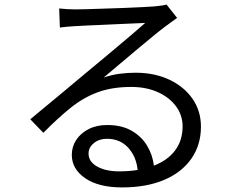

<svg xmlns="http://www.w3.org/2000/svg" viewBox="-20 -774 1040 837"><path d="M366 -105Q366 -69 403.5 -48Q441 -27 499 -27Q543 -27 580 -33Q574 -92 538.5 -130.5Q503 -169 446 -169Q412 -169 389 -150Q366 -131 366 -105ZM238 -737Q255 -735 274.5 -734Q294 -733 309 -733Q325 -733 359 -734Q393 -735 436.5 -736.5Q480 -738 523.5 -739.5Q567 -741 601.5 -743Q636 -745 652 -746Q675 -748 687 -750Q699 -752 706 -754L752 -696Q739 -686 724.5 -676Q710 -666 696 -655Q677 -641 645 -614.5Q613 -588 574.5 -556Q536 -524 498.5 -492Q461 -460 432 -436Q467 -448 502 -452.5Q537 -457 571 -457Q654 -457 718.5 -426.5Q783 -396 819.5 -343Q856 -290 856 -222Q856 -142 814 -82Q772 -22 695 10.5Q618 43 512 43Q410 43 351.5 3Q293 -37 293 -99Q293 -134 312 -163.5Q331 -193 366 -211Q401 -229 447 -229Q510 -229 553 -204.5Q596 -180 620.5 -140Q645 -100 651 -52Q711 -75 743.5 -118.5Q776 -162 776 -223Q776 -272 747 -311Q718 -350 667.5 -372.5Q617 -395 552 -395Q469 -395 406.5 -372Q344 -349 288.5 -304.5Q233 -260 169 -195L112 -254Q143 -280 180.5 -311Q218 -342 256 -373.5Q294 -405 326.5 -432.5Q359 -460 381 -478Q402 -495 433.5 -521.5Q465 -548 499 -576.5Q533 -605 563.5 -631Q594 -657 613 -674Q597 -673 566.5 -672Q536 -671 498 -669Q460 -667 422 -665.5Q384 -664 353.5 -662.5Q323 -661 307 -660Q272 -658 241 -654Z"/></svg>

Font: Chiron Sans HK TT
Style: Regular
Weight: 400
Designer: Ryoko NISHIZUKA 西塚涼子 (kana, bopomofo & ideographs); Paul D. Hunt (Latin, Greek & Cyrillic); Sandoll Communications 산돌커뮤니
Foundry: Adobe
Version: Version 2.022;hotconv 1.0.109;makeotfexe 2.5.65596